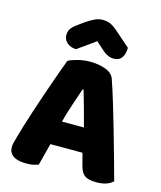

<svg xmlns="http://www.w3.org/2000/svg" viewBox="-126 -945 878 1046"><g transform="rotate(15 313.5 -422.0)"><path d="M194 -588Q211 -598 245.5 -607Q280 -616 315 -616Q365 -616 403.5 -601.5Q442 -587 453 -556Q471 -504 492 -435Q513 -366 534 -292.5Q555 -219 575 -147.5Q595 -76 610 -21Q598 -7 574 1.5Q550 10 517 10Q493 10 476.5 6Q460 2 449.5 -6Q439 -14 432.5 -27Q426 -40 421 -57L403 -126H222Q214 -96 206 -64Q198 -32 190 -2Q176 3 160.5 6.5Q145 10 123 10Q72 10 47.5 -7.5Q23 -25 23 -56Q23 -70 27 -84Q31 -98 36 -117Q43 -144 55.5 -184Q68 -224 83 -270.5Q98 -317 115 -366Q132 -415 147 -458.5Q162 -502 174.5 -536Q187 -570 194 -588ZM314 -459Q300 -417 282.5 -365.5Q265 -314 251 -261H375Q361 -315 346.5 -366.5Q332 -418 320 -459ZM324 -734Q293 -711 269 -694.5Q245 -678 223 -662Q193 -662 172.5 -679.5Q152 -697 152 -723Q152 -743 161.5 -758Q171 -773 198 -792L234 -818Q259 -835 280.5 -844.5Q302 -854 322 -854Q349 -854 368 -845Q387 -836 413 -813L494 -742Q494 -708 479.5 -686.5Q465 -665 434 -665Q424 -665 415.5 -667Q407 -669 397 -674Q387 -679 375 -688.5Q363 -698 347 -713Z"/></g></svg>

Font: Baloo Thambi
Style: Regular
Weight: 400
Designer: Aadarsh Rajan and Ek Type
Foundry: Ek Type
Version: Version 1.443;PS 1.000;hotconv 16.6.51;makeotf.lib2.5.65220;